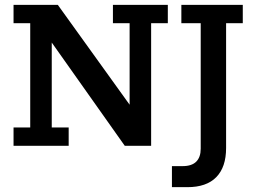

<svg xmlns="http://www.w3.org/2000/svg" viewBox="-20 -603 1055 794"><path d="M36 0V-76H105V-507H36V-583H219L516 -170V-507H447V-583H674V-507H605V0H496L194 -427V-76H264V0ZM755 171H691V84H735Q773 84 791.5 65.5Q810 47 810 12V-507H730V-583H984V-507H915V9Q915 88 874.5 129.5Q834 171 755 171Z"/></svg>

Font: Rokkitt SemiBold Medium
Style: Regular
Weight: 500
Version: Version 3.103